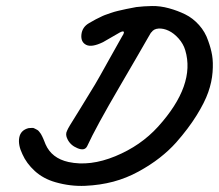

<svg xmlns="http://www.w3.org/2000/svg" viewBox="-20 -590 716 628"><path d="M161.1 5.9Q121.6 -5.4 94 -30.5Q66.4 -55.7 53.2 -85.9Q38.6 -116.2 43 -140.1Q47.4 -164.1 73.2 -170.9Q79.6 -170.9 84.2 -171.6Q88.9 -172.4 93.8 -169.4Q98.6 -166.5 101.6 -165.3Q104.5 -164.1 108.2 -159.4Q111.8 -154.8 113.8 -151.9Q115.7 -148.9 118.2 -143.6Q120.6 -138.2 122.1 -135Q123.5 -131.8 125.7 -126.2Q127.9 -120.6 128.9 -118.2Q148.9 -72.3 204.1 -60.1Q274.4 -44.9 357.4 -79.1Q440.4 -113.3 497.1 -175.8Q620.1 -312 585.9 -425.8Q579.6 -446.8 564.2 -464.1Q548.8 -481.4 531.7 -489.5Q514.6 -497.6 498.5 -496.6Q482.4 -495.6 475.1 -483.9V-484.9Q475.1 -485.8 465.1 -468.5Q455.1 -451.2 428 -404.1Q400.9 -356.9 372.1 -308.1Q293.5 -173.8 265.1 -111.8Q256.8 -95.2 232.9 -105.5Q210.4 -114.7 200.7 -134.8Q192.9 -149.9 199.2 -162.1Q201.7 -168.5 209.2 -180.9Q216.8 -193.4 241.7 -233.4Q266.6 -273.4 291 -314Q301.3 -331.1 336.7 -395Q372.1 -459 378.9 -470.2Q390.1 -486.8 381.8 -487.3Q378.9 -487.3 372.1 -483.9L316.9 -452.1Q279.8 -434.1 261.7 -443.4Q243.7 -452.6 246.3 -477.1Q249 -501.5 271 -514.2L281.2 -520Q291 -525.9 293.5 -526.9Q295.9 -527.8 306.4 -533.2Q316.9 -538.6 323 -540.8Q329.1 -543 341.8 -547.4Q354.5 -551.8 365.7 -554.4Q377 -557.1 392.8 -560.5Q408.7 -564 425.8 -566.9Q450.2 -569.8 477.1 -570.3Q503.9 -570.8 532.5 -563Q561 -555.2 585.9 -543Q610.8 -530.8 631.1 -508.1Q651.4 -485.4 661.1 -456.1Q669.9 -432.1 673.8 -409.2Q677.7 -386.2 675.3 -354Q672.9 -321.8 661.1 -288.3Q649.4 -254.9 622.8 -212.2Q596.2 -169.4 556.2 -124Q532.7 -97.7 502.4 -74Q472.2 -50.3 432.9 -28.8Q393.6 -7.3 350.6 4.2Q307.6 15.6 258.8 17.8Q210 20 161.1 5.9Z"/></svg>

Font: Florida Vibes
Style: Regular
Weight: 400
Italic angle: -30°
Designer: Turbologo.com
Foundry: Turbologo.com
Version: Version 1.000;hotconv 1.0.109;makeotfexe 2.5.65596